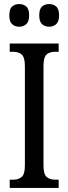

<svg xmlns="http://www.w3.org/2000/svg" viewBox="-20 -929 338 949"><path d="M28 0V-41H47Q70 -41 86.5 -54Q103 -67 103 -110V-602Q103 -647 86.5 -660Q70 -673 47 -673H28V-714H270V-673H251Q226 -673 210.5 -660Q195 -647 195 -602V-111Q195 -68 210.5 -54.5Q226 -41 251 -41H270V0ZM223 -797Q202 -797 188 -809.5Q174 -822 174 -853Q174 -885 188 -897Q202 -909 223 -909Q243 -909 257.5 -897Q272 -885 272 -853Q272 -822 257.5 -809.5Q243 -797 223 -797ZM75 -797Q54 -797 40 -809.5Q26 -822 26 -853Q26 -885 40 -897Q54 -909 75 -909Q95 -909 109.5 -897Q124 -885 124 -853Q124 -822 109.5 -809.5Q95 -797 75 -797Z"/></svg>

Font: Noto Serif ExtraCondensed
Style: Regular
Weight: 400
Width: 2
Designer: Monotype Design Team
Foundry: Monotype Imaging Inc.
Version: Version 2.015